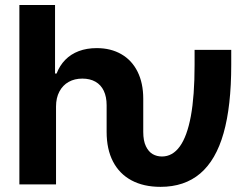

<svg xmlns="http://www.w3.org/2000/svg" viewBox="-20 -727 988 757"><path d="M56.4 -707.2H197V-437.1H203.1Q215.3 -468.6 237.3 -491.1Q259.2 -513.5 290.5 -525.4Q321.8 -537.3 361.5 -537.3Q416.8 -537.3 458.3 -513.4Q499.8 -489.6 522.3 -444.5Q544.8 -399.4 544.8 -337.8V-265.2H400.4V-312.4Q400.4 -345.3 389.2 -368.9Q378 -392.5 356.4 -404.8Q334.8 -417.1 304.6 -417.1Q274.1 -417.1 250.8 -404.1Q227.4 -391 214.2 -366.1Q200.9 -341.2 200.9 -307V0H56.4ZM400.4 -206.8V-265.2H544.8V-206.8Q544.8 -171.9 555.3 -150.3Q565.7 -128.7 582.1 -119.3Q598.4 -110 618.5 -110Q660.3 -110 689 -149.7Q717.7 -189.4 732.5 -269.2Q747.2 -349 747.2 -471.4V-530.4H891.7V-471.4Q891.7 -308.2 861.5 -202Q831.4 -95.7 769.4 -43Q707.4 9.7 612.9 9.7Q546.2 9.7 498.5 -15.9Q450.8 -41.5 425.6 -90Q400.4 -138.5 400.4 -206.8Z"/></svg>

Font: Pretendard Variable
Style: Regular
Weight: 400
Designer: Base glyphs from Inter by Rasmus Andersson; Hangul glyphs from Noto Sans CJK(Source Han Sans) by Jang Soo-young and Kang
Foundry: Kil Hyung-jin
Version: Version 1.100;FEAKit 1.0